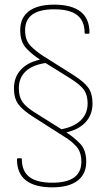

<svg xmlns="http://www.w3.org/2000/svg" viewBox="-20 -688 458 826"><path d="M246 -115 232 -130Q294 -139 325.5 -168.5Q357 -198 357 -243Q357 -279 341 -301.5Q325 -324 282 -351L153 -431Q117 -454 92 -481.5Q67 -509 67 -558Q67 -612 104.5 -640Q142 -668 213 -668Q288 -668 326.5 -638Q365 -608 365 -547Q365 -543 361 -543H347Q344 -543 344 -547Q344 -598 312 -623Q280 -648 213 -648Q88 -648 88 -558Q88 -516 110 -492.5Q132 -469 163 -449L293 -367Q342 -336 360 -310.5Q378 -285 378 -243Q378 -191 343.5 -157.5Q309 -124 246 -115ZM205 118Q130 118 91.5 88Q53 58 53 -3Q53 -7 57 -7H71Q74 -7 74 -3Q74 48 106 73Q138 98 205 98Q330 98 330 8Q330 -34 308.5 -58Q287 -82 255 -101L125 -184Q77 -214 58.5 -240Q40 -266 40 -308Q40 -358 72.5 -391Q105 -424 165 -434L183 -418Q122 -410 91.5 -382Q61 -354 61 -308Q61 -272 77 -249Q93 -226 136 -200L265 -119Q300 -96 325.5 -69Q351 -42 351 8Q351 61 313.5 89.5Q276 118 205 118Z"/></svg>

Font: Sofia Sans Semi Condensed Thin
Style: Regular
Weight: 250
Version: Version 4.100